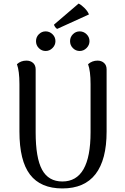

<svg xmlns="http://www.w3.org/2000/svg" viewBox="-20 -1044 701 1077"><path d="M578 -306Q578 -148 516 -67.5Q454 13 330 13Q208 13 148.5 -64.5Q89 -142 89 -306V-572Q89 -646 75 -684Q97 -704 128 -704Q151 -704 165.5 -691Q180 -678 180 -655V-302Q180 -158 216 -92Q252 -26 330 -26Q488 -26 488 -302V-572Q488 -646 474 -684Q497 -704 527 -704Q549 -704 563.5 -691Q578 -678 578 -655ZM182 -813Q182 -836 198 -852Q214 -868 236 -868Q258 -868 274.5 -852Q291 -836 291 -813Q291 -791 274.5 -774.5Q258 -758 236 -758Q214 -758 198 -774Q182 -790 182 -813ZM373 -813Q373 -836 389 -852Q405 -868 427 -868Q449 -868 465.5 -852Q482 -836 482 -813Q482 -791 465.5 -774.5Q449 -758 427 -758Q405 -758 389 -774Q373 -790 373 -813ZM301 -882Q295 -884 289 -893Q283 -902 283 -906L421 -1024Q436 -1017 454 -999Q472 -981 479 -963Z"/></svg>

Font: Arima Madurai Medium
Style: Regular
Weight: 500
Designer: Joana Correia and Natanael Gama
Foundry: NDISCOVER
Version: Version 1.020